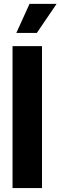

<svg xmlns="http://www.w3.org/2000/svg" viewBox="-20 -964 310 984"><path d="M195.3 -727.5V0H44.3V-727.5ZM63.7 -795.3 131.4 -944.3H270.1L168.8 -795.3Z"/></svg>

Font: Inter Tight
Style: Regular
Weight: 400
Designer: Rasmus Andersson
Foundry: rsms
Version: Version 3.002